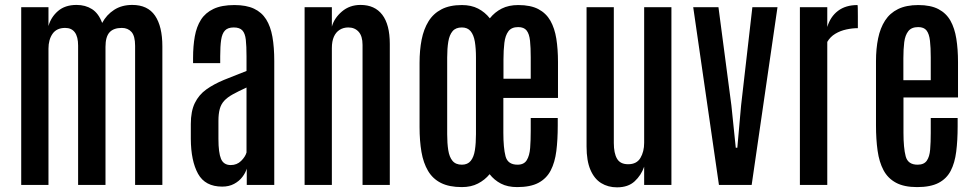

<svg xmlns="http://www.w3.org/2000/svg" viewBox="-20 -762 4015 791"><path d="M67.4 0V-732.4H179.7V-654.8Q189.9 -691.4 219 -716.6Q248 -741.7 295.4 -741.7Q332 -741.7 359.1 -724.4Q386.2 -707 400.9 -667.5Q418.9 -701.2 450.2 -721.4Q481.4 -741.7 524.9 -741.7Q588.4 -741.7 618.7 -697.5Q648.9 -653.3 648.9 -570.8V0H536.6V-573.2Q536.6 -613.8 521.7 -630.4Q506.8 -647 481.9 -647Q447.8 -647 431.2 -628.7Q414.6 -610.4 414.6 -568.8V0H301.8V-574.2Q301.8 -610.4 288.3 -628.7Q274.9 -647 248.5 -647Q213.4 -647 196.5 -622.8Q179.7 -598.6 179.7 -561.5V0Z M895.5 6.8Q825.2 6.8 795.9 -46.1Q766.6 -99.1 766.1 -189.9V-251Q766.1 -303.7 782.7 -337.6Q799.3 -371.6 830.1 -393.6Q860.8 -415.5 902.8 -432.9Q944.8 -450.2 995.6 -469.7V-529.3Q995.6 -572.3 992.7 -598.4Q989.7 -624.5 978.5 -636.7Q967.3 -648.9 942.9 -648.9Q918.9 -648.9 907 -636.5Q895 -624 891.1 -597.9Q887.2 -571.8 887.2 -530.8V-502H775.4V-523.4Q775.4 -571.8 782.5 -611.8Q789.6 -651.9 807.9 -680.7Q826.2 -709.5 859.6 -725.3Q893.1 -741.2 945.8 -741.2Q994.6 -741.2 1026.4 -726.3Q1058.1 -711.4 1076.4 -682.4Q1094.7 -653.3 1102.3 -610.4Q1109.9 -567.4 1109.9 -510.7V0H996.6V-67.4Q991.7 -50.3 978.5 -33Q965.3 -15.6 944.3 -4.4Q923.3 6.8 895.5 6.8ZM930.7 -82Q956.1 -82 973.4 -99.1Q990.7 -116.2 995.6 -133.8V-401.4Q961.4 -385.7 939 -373.3Q916.5 -360.8 903.6 -346.7Q890.6 -332.5 885.3 -312.7Q879.9 -293 879.9 -263.7V-189.5Q879.9 -132.8 890.6 -107.4Q901.4 -82 930.7 -82Z M1234.9 0V-732.4H1347.2V-652.3Q1356.9 -687.5 1388.7 -714.6Q1420.4 -741.7 1465.3 -741.7Q1523.9 -741.7 1554.9 -701.2Q1585.9 -660.6 1585.9 -581.1V0H1473.6V-577.1Q1473.6 -613.3 1457.5 -631.1Q1441.4 -648.9 1415 -648.9Q1395 -648.9 1379.4 -639.2Q1363.8 -629.4 1355.5 -610.6Q1347.2 -591.8 1347.2 -564V0Z M1882.8 8.8Q1830.6 8.8 1796.6 -8.3Q1762.7 -25.4 1743.4 -58.1Q1724.1 -90.8 1716.3 -136.2Q1708.5 -181.6 1708.5 -238.8V-503.4Q1708.5 -555.2 1717 -598.6Q1725.6 -642.1 1745.4 -674.1Q1765.1 -706.1 1798.8 -723.6Q1832.5 -741.2 1882.8 -741.2Q1921.4 -741.2 1949.7 -726.6Q1978 -711.9 1998 -686.5Q2018.1 -711.9 2046.9 -726.6Q2075.7 -741.2 2115.2 -741.2Q2166 -741.2 2198 -724.4Q2230 -707.5 2247.6 -676.5Q2265.1 -645.5 2272 -602.3Q2278.8 -559.1 2278.8 -506.3V-358.4H2053.7V-215.3Q2053.7 -152.8 2062.7 -118.2Q2071.8 -83.5 2112.3 -83.5Q2138.7 -83.5 2150.1 -102.1Q2161.6 -120.6 2164.1 -152.3Q2166.5 -184.1 2166.5 -222.7V-275.9H2277.8V-244.6Q2277.8 -186.5 2272 -139.9Q2266.1 -93.3 2249 -60.1Q2231.9 -26.9 2198.7 -9Q2165.5 8.8 2110.8 8.8Q2071.3 8.8 2043.7 -5.6Q2016.1 -20 1997.1 -44.4Q1977.5 -20.5 1949.2 -5.9Q1920.9 8.8 1882.8 8.8ZM1882.8 -83.5Q1906.7 -83.5 1919.4 -99.4Q1932.1 -115.2 1936.5 -143.6Q1940.9 -171.9 1940.9 -209V-524.9Q1940.9 -562.5 1936.3 -590.3Q1931.6 -618.2 1918.9 -633.5Q1906.2 -648.9 1882.8 -648.9Q1857.4 -648.9 1844.5 -633.5Q1831.5 -618.2 1826.9 -590.3Q1822.3 -562.5 1822.3 -524.9V-209Q1822.3 -171.9 1826.7 -143.6Q1831.1 -115.2 1844.2 -99.4Q1857.4 -83.5 1882.8 -83.5ZM2054.2 -437.5H2166.5V-525.4Q2166.5 -565.9 2163.6 -594Q2160.6 -622.1 2149.7 -636.2Q2138.7 -650.4 2114.7 -650.4Q2087.4 -650.4 2074.5 -633.1Q2061.5 -615.7 2057.9 -585.4Q2054.2 -555.2 2054.2 -517.6Z M2522 9.8Q2484.9 9.8 2456.5 -7.8Q2428.2 -25.4 2412.4 -62.5Q2396.5 -99.6 2396.5 -158.2V-732.4H2508.8V-172.9Q2508.8 -130.9 2522 -108.2Q2535.2 -85.4 2567.9 -85.4Q2603 -85.4 2618.4 -111.3Q2633.8 -137.2 2633.8 -173.8V-732.4H2746.1V0H2633.8V-75.2Q2621.6 -40 2594.7 -15.1Q2567.9 9.8 2522 9.8Z M2941.9 0 2835.9 -732.4H2939.9L2993.2 -327.6L3011.2 -153.3H3017.6L3033.2 -328.1L3079.6 -732.4H3183.1L3076.7 0Z M3275.4 0V-732.4H3388.2V-650.9Q3400.9 -693.4 3432.4 -717.3Q3463.9 -741.2 3512.7 -741.2Q3513.7 -741.2 3513.9 -726.8Q3514.2 -712.4 3514.2 -693.8Q3514.2 -675.3 3514.2 -660.6Q3514.2 -646 3514.2 -646Q3491.2 -646 3466.6 -640.6Q3441.9 -635.3 3421.1 -622.8Q3400.4 -610.4 3388.2 -589.4V0Z M3758.3 8.8Q3704.6 8.8 3671.1 -9.3Q3637.7 -27.3 3619.9 -60.8Q3602.1 -94.2 3595.5 -141.1Q3588.9 -188 3588.9 -245.1V-510.3Q3588.9 -561.5 3597.7 -604Q3606.4 -646.5 3626.2 -677.2Q3646 -708 3679.7 -724.6Q3713.4 -741.2 3763.2 -741.2Q3814 -741.2 3846.2 -724.4Q3878.4 -707.5 3895.8 -676.5Q3913.1 -645.5 3919.9 -602.3Q3926.8 -559.1 3926.8 -506.3V-360.4H3702.1V-215.3Q3702.1 -152.8 3711.2 -118.2Q3720.2 -83.5 3760.3 -83.5Q3786.6 -83.5 3798.1 -99.9Q3809.6 -116.2 3812 -145.8Q3814.5 -175.3 3814.5 -214.4V-275.9H3925.3V-241.2Q3925.3 -183.6 3919.4 -137.2Q3913.6 -90.8 3896.7 -58.3Q3879.9 -25.9 3846.7 -8.5Q3813.5 8.8 3758.3 8.8ZM3701.7 -431.6H3814.5V-525.4Q3814.5 -565.9 3811.3 -594Q3808.1 -622.1 3797.4 -636.2Q3786.6 -650.4 3762.7 -650.4Q3735.4 -650.4 3722.2 -633.8Q3709 -617.2 3705.3 -588.4Q3701.7 -559.6 3701.7 -522Z"/></svg>

Font: Antonio SemiBold
Style: Regular
Weight: 600
Designer: Vernon Adams
Foundry: Vernon Adams
Version: Version 1.002